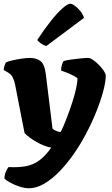

<svg xmlns="http://www.w3.org/2000/svg" viewBox="-28 -811 602 1031"><path d="M127 200Q104 200 75.5 190.5Q47 181 25 168.5Q3 156 -4 148Q-4 128 3.5 111Q11 94 18 86Q71 89 111 81.5Q151 74 183.5 50Q216 26 247 -18Q208 -26 168.5 -48.5Q129 -71 104 -96L53 -357Q49 -377 41 -394Q33 -411 16 -421L-8 -435Q-8 -446 -4 -457.5Q0 -469 4 -476Q14 -481 37.5 -486.5Q61 -492 87.5 -496Q114 -500 132 -500Q167 -500 189 -483.5Q211 -467 218 -413L254 -120Q263 -112 276.5 -107Q290 -102 297 -102Q301 -107 311.5 -131Q322 -155 335 -189.5Q348 -224 360.5 -262.5Q373 -301 380.5 -335Q388 -369 388 -391Q371 -404 345 -415Q319 -426 300 -432Q300 -449 304.5 -462.5Q309 -476 313 -483Q330 -488 356 -491.5Q382 -495 407 -497.5Q432 -500 445 -500Q456 -500 472 -489Q488 -478 503.5 -462Q519 -446 529.5 -430.5Q540 -415 540 -406Q540 -372 526 -320Q512 -268 488 -208.5Q464 -149 433 -91Q403 -34 366.5 18Q330 70 290 111Q250 152 208.5 176Q167 200 127 200ZM221 -564Q205 -568 191.5 -578Q178 -588 172 -596Q209 -653 244 -697Q279 -741 307 -766Q335 -791 349 -791Q359 -791 374 -780Q389 -769 403 -752Q417 -735 423 -715Z"/></svg>

Font: Texturina Black
Style: Regular
Weight: 900
Designer: Guillermo Torres Carreño
Foundry: Omnibus-Type
Version: Version 1.002; ttfautohint (v1.8.3)